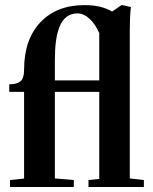

<svg xmlns="http://www.w3.org/2000/svg" viewBox="-20 -747 610 767"><path d="M20 0V-27.8L76.2 -33.7V-379.9H17.1V-410.2Q47.4 -410.2 61.8 -422.1Q76.2 -434.1 76.2 -468.3Q76.2 -588.9 141.1 -657.7Q206.1 -726.6 317.4 -726.6Q385.7 -726.6 427.7 -700.7L465.8 -727.1L502.9 -718.8Q498.5 -679.7 498.5 -630.9V-34.2L554.7 -27.8V0H333.5V-27.8L376.5 -32.2V-379.9H199.2V-34.2L274.9 -27.8V0ZM199.2 -507.3V-425.8H376.5V-614.7Q360.8 -650.9 337.6 -672.1Q314.5 -693.4 289.6 -693.4Q263.7 -693.4 245.6 -679.4Q227.5 -665.5 217.5 -639.4Q207.5 -613.3 203.4 -581.3Q199.2 -549.3 199.2 -507.3Z"/></svg>

Font: Elstob 14pt
Style: Bold
Weight: 700
Designer: Peter S. Baker
Version: Version 1.015